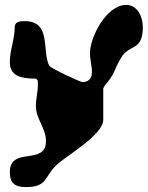

<svg xmlns="http://www.w3.org/2000/svg" viewBox="-20 -547 601 781"><path d="M20 153C20 201 43 214 86 214C172 214 160 173 207 127C246 88 400 3 400 -60V-187C400 -188 405 -198 407 -200C449 -248 443 -263 473 -313C507 -369 561 -338 561 -437C561 -476 541 -527 493 -527C413 -527 346 -396 346 -331C346 -304 354 -279 354 -253C354 -229 340 -213 316 -213C307 -213 186 -269 180 -280C150 -340 190 -461 81 -461C65 -461 43 -461 40 -440C40 -387 20 -343 20 -294C20 -231 77 -228 127 -227L133 -220C134 -219 134 -206 134 -201C134 -172 126 -146 126 -116C126 -63 167 -26 167 27C167 128 20 47 20 153Z"/></svg>

Font: Charger
Style: Overspray
Weight: 400
Designer: Jasper
Foundry: Cannot Into Space Fonts
Version: Version 0.980